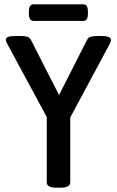

<svg xmlns="http://www.w3.org/2000/svg" viewBox="-20 -869 542 891"><path d="M242 2Q197 2 197 -23V-326L15 -663Q7 -677 7 -684Q7 -694 18.5 -698Q30 -702 55 -702H77Q95 -702 106.5 -698.5Q118 -695 124 -683L254 -428L384 -684Q389 -695 401.5 -698.5Q414 -702 432 -702H450Q495 -702 495 -684Q495 -676 488 -663L306 -324V-23Q306 2 260 2ZM136 -772Q114 -772 114 -805V-816Q114 -849 136 -849H367Q388 -849 388 -816V-805Q388 -772 367 -772Z"/></svg>

Font: Asap Semi Condensed Medium
Style: Regular
Weight: 500
Width: 4
Designer: Pablo Cosgaya
Foundry: Omnibus-Type
Version: Version 3.001; ttfautohint (v1.8.4.7-5d5b)